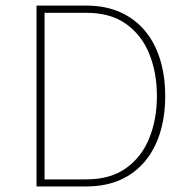

<svg xmlns="http://www.w3.org/2000/svg" viewBox="-20 -670 690 690"><path d="M573.7 -324.7Q573.7 -396.5 555.4 -456.3Q537.1 -516.1 501 -559.3Q464.8 -602.5 411.9 -626.2Q358.9 -649.9 290 -649.9H111.3V0H290Q358.9 0 411.9 -23.4Q464.8 -46.9 501 -90.3Q537.1 -133.8 555.4 -193.4Q573.7 -252.9 573.7 -324.7ZM543.9 -324.7Q543.9 -241.7 516.6 -173.8Q489.3 -106 433.1 -65.7Q377 -25.4 290 -25.4H140.1V-624H290Q377 -624 433.1 -584Q489.3 -543.9 516.6 -476.1Q543.9 -408.2 543.9 -324.7Z"/></svg>

Font: Estedad-FD-VF Thin
Style: Regular
Weight: 100
Designer: Amin Abedi
Version: Version 5.0